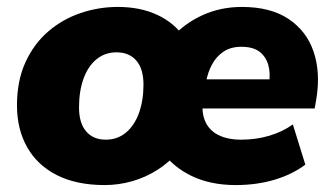

<svg xmlns="http://www.w3.org/2000/svg" viewBox="-20 -523 960 554"><path d="M282 11Q201 11 144.5 -17.5Q88 -46 58.5 -98Q29 -150 29 -219Q29 -290 53.5 -343.5Q78 -397 119.5 -432.5Q161 -468 213 -485.5Q265 -503 320 -503Q385 -503 434 -480Q483 -457 512 -415H476Q513 -456 565 -479.5Q617 -503 678 -503Q761 -503 813 -468Q865 -433 885 -373.5Q905 -314 893 -239L888 -210H538L551 -294H771L756 -281Q761 -312 754 -336Q747 -360 728.5 -374Q710 -388 676 -388Q646 -388 625 -374Q604 -360 591.5 -336.5Q579 -313 574 -284L567 -242Q560 -203 571 -175.5Q582 -148 609 -134Q636 -120 676 -120Q719 -120 757.5 -131.5Q796 -143 825 -164L861 -48Q824 -20 772.5 -4.5Q721 11 660 11Q588 11 533.5 -15Q479 -41 447 -87H496Q469 -55 434.5 -33Q400 -11 361 0Q322 11 282 11ZM285 -120Q319 -120 343.5 -140.5Q368 -161 381 -197Q394 -233 394 -279Q394 -324 373.5 -348Q353 -372 316 -372Q283 -372 258.5 -352Q234 -332 221 -296Q208 -260 208 -213Q208 -168 228.5 -144Q249 -120 285 -120Z"/></svg>

Font: Nunito Sans 12pt ExtraLight 12pt Black
Style: Italic
Weight: 900
Italic angle: -9°
Version: Version 3.101;gftools[0.9.27]